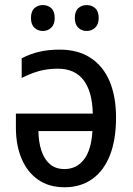

<svg xmlns="http://www.w3.org/2000/svg" viewBox="-20 -749 537 778"><path d="M222.2 -547.9Q295.9 -547.9 346.9 -514.6Q397.9 -481.4 424.1 -419.7Q450.2 -357.9 450.2 -272.5Q450.2 -182.6 425.3 -119.6Q400.4 -56.6 353.5 -23.4Q306.6 9.8 241.2 9.8Q178.2 9.8 134.3 -21Q90.3 -51.8 67.4 -106.2Q44.4 -160.6 44.4 -231.9V-288.6H356Q354 -378.4 318.4 -424.6Q282.7 -470.7 214.4 -470.7Q174.3 -470.7 139.6 -461.4Q105 -452.1 67.9 -433.1V-512.7Q102.5 -530.8 139.2 -539.3Q175.8 -547.9 222.2 -547.9ZM354.5 -217.8H135.7Q136.2 -174.3 147.5 -139.4Q158.7 -104.5 181.9 -84.2Q205.1 -64 241.2 -64Q290.5 -64 320.3 -102.8Q350.1 -141.6 354.5 -217.8ZM105.5 -676.3Q105.5 -703.1 119.4 -715.8Q133.3 -728.5 153.3 -728.5Q173.8 -728.5 187.7 -715.8Q201.7 -703.1 201.7 -676.3Q201.7 -650.4 187.7 -637Q173.8 -623.5 153.3 -623.5Q133.3 -623.5 119.4 -636.7Q105.5 -649.9 105.5 -676.3ZM283.2 -676.3Q283.2 -703.1 297.1 -715.8Q311 -728.5 331.1 -728.5Q351.6 -728.5 365.7 -715.8Q379.9 -703.1 379.9 -676.3Q379.9 -650.4 365.7 -637Q351.6 -623.5 331.1 -623.5Q310.5 -623.5 296.9 -637Q283.2 -650.4 283.2 -676.3Z"/></svg>

Font: Open Sans SemiCondensed Medium
Style: Regular
Weight: 500
Width: 4
Designer: Monotype Design Team
Foundry: Monotype Imaging Inc.
Version: Version 3.000